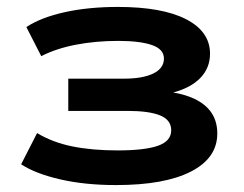

<svg xmlns="http://www.w3.org/2000/svg" viewBox="-20 -524 704 554"><path d="M315 10Q225 10 153.5 -6.5Q82 -23 41 -50L87 -140Q132 -113 189 -101.5Q246 -90 319 -90Q398 -90 436 -103.5Q474 -117 474 -148Q474 -178 442 -191Q410 -204 348 -204H177V-297H337Q392 -297 422.5 -312Q453 -327 453 -355Q453 -382 418.5 -394Q384 -406 321 -406Q256 -406 199 -395Q142 -384 99 -362L56 -446Q99 -474 167.5 -489Q236 -504 320 -504Q448 -504 517 -468.5Q586 -433 586 -369Q586 -328 558 -299Q530 -270 476 -256L475 -258Q519 -251 548.5 -235Q578 -219 592.5 -195Q607 -171 607 -139Q607 -68 531 -29Q455 10 315 10Z"/></svg>

Font: Nunito Sans 10pt Expanded
Style: Bold
Weight: 700
Width: 7
Designer: Vernon Adams
Foundry: Vernon Adams
Version: Version 3.101;gftools[0.9.27]